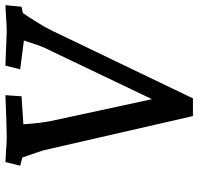

<svg xmlns="http://www.w3.org/2000/svg" viewBox="-32 -718 750 727"><g transform="rotate(-90 343.5 -355.0)"><path d="M110 -646 79 -654 93 -710Q119 -708 132 -708Q165 -705 185 -705Q229 -705 346 -710L342 -649L236 -642Q240 -579 248 -539L331 -155L526 -563Q535 -583 553 -640L444 -654L458 -710L587 -705Q611 -705 648 -708L687 -710L681 -649L657 -644Q640 -619 621.5 -589Q603 -559 593 -539L334 0H267L138 -563Q133 -581 110 -646Z"/></g></svg>

Font: Andada Pro Medium
Style: Italic
Weight: 500
Italic angle: -7°
Designer: Carolina Giovagnoli
Foundry: Huerta Tipografica
Version: Version 3.005; ttfautohint (v1.8.4)